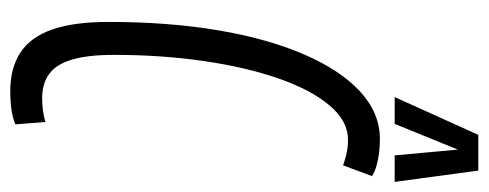

<svg xmlns="http://www.w3.org/2000/svg" viewBox="-309 -633 952 374"><g transform="rotate(90 167.0 -446.0)"><path d="M157.5 10Q112.3 10 82 -10Q51.8 -30 37.2 -72.4Q22.7 -114.8 22.7 -181.2Q22.7 -297.7 38.9 -394.2Q55.1 -490.7 85.8 -561.8Q116.4 -632.8 158.2 -671.4Q200.1 -710 251 -710Q264.8 -710 277.7 -708.4Q290.7 -706.8 302.4 -703.5Q314.2 -700.3 323.1 -694.7L302.1 -638.3Q292.5 -641.6 284.1 -643.8Q275.7 -645.9 268.2 -646.9Q260.6 -647.9 252.3 -647.9Q215.8 -647.9 185.6 -612.2Q155.3 -576.5 133.3 -513.7Q111.2 -450.9 99.1 -368.4Q86.9 -286 86.9 -191.8Q86.9 -141.4 96 -110.6Q105 -79.8 123.8 -66Q142.6 -52.1 171.2 -52.1Q183.3 -52.1 195.5 -53.7Q207.6 -55.4 217.6 -58.4L222.3 0.1Q209.2 5.4 193.2 7.7Q177.2 10 157.5 10ZM169.1 -738.8 242.7 -901.7H312.3L334.3 -738.8H282.7L271.4 -861.8L221.3 -738.8Z"/></g></svg>

Font: Georama
Style: Italic
Weight: 400
Width: 2
Italic angle: -9°
Designer: Jean-Baptiste Levee
Foundry: Production Type
Version: Version 1.000